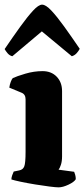

<svg xmlns="http://www.w3.org/2000/svg" viewBox="-34 -806 363 826"><path d="M218 0Q207 0 179 -3.5Q151 -7 117.5 -12.5Q84 -18 55.5 -24Q27 -30 15 -34Q15 -42 18.5 -52Q22 -62 25 -68L49 -73Q65 -76 70.5 -90.5Q76 -105 76 -153V-379Q76 -400 59 -407L6 -429Q8 -443 12.5 -454.5Q17 -466 21 -470Q38 -478 75 -489Q112 -500 149 -500Q187 -500 210 -476Q233 -452 233 -414V-133Q233 -112 228 -97Q223 -82 218 -76L285 -67Q287 -63 289.5 -54Q292 -45 292 -35Q285 -23 260.5 -11.5Q236 0 218 0ZM19 -564Q7 -567 -1.5 -577Q-10 -587 -14 -595Q22 -648 53 -691Q84 -734 108 -760Q132 -786 147 -786Q163 -786 187 -760.5Q211 -735 242 -692Q273 -649 309 -596Q305 -588 296.5 -578Q288 -568 275 -564L146 -671Z"/></svg>

Font: Texturina 72pt Black
Style: Regular
Weight: 900
Designer: Guillermo Torres Carreño
Foundry: Omnibus-Type
Version: Version 1.002; ttfautohint (v1.8.3)